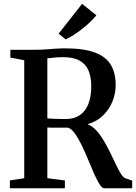

<svg xmlns="http://www.w3.org/2000/svg" viewBox="-20 -1010 730 1030"><path d="M33 0V-42L110 -54V-687L35.5 -701V-743H168Q199 -743 225.8 -745Q252.5 -747 278 -748.8Q303.5 -750.5 331 -750.5Q431 -750.5 490.2 -727.8Q549.5 -705 575 -661.2Q600.5 -617.5 600.5 -554Q600.5 -509 583.5 -466.2Q566.5 -423.5 533 -390.8Q499.5 -358 449.5 -343.5Q474.5 -334.5 496.2 -310.8Q518 -287 536.8 -255.2Q555.5 -223.5 572 -189.8Q588.5 -156 602.5 -126.2Q616.5 -96.5 629.2 -76.8Q642 -57 653 -53.5L689 -41.5V0H539.5Q527.5 0 513.8 -21.8Q500 -43.5 484.8 -78.2Q469.5 -113 453 -153Q436.5 -193 418.8 -229.8Q401 -266.5 382.8 -292.5Q364.5 -318.5 345 -325Q334.5 -325 319 -325Q303.5 -325 287 -325Q270.5 -325 256.2 -325.2Q242 -325.5 234 -326V-54L328 -42V0ZM333.5 -371.5Q376.5 -371.5 407 -391.5Q437.5 -411.5 453.5 -450.8Q469.5 -490 469.5 -547.5Q469.5 -596.5 455 -631.2Q440.5 -666 407 -684.8Q373.5 -703.5 316 -703.5Q298 -703.5 283.5 -702.2Q269 -701 256.8 -699.5Q244.5 -698 234 -697V-375Q247 -373.5 266.5 -372.8Q286 -372 304.8 -371.8Q323.5 -371.5 333.5 -371.5ZM331.5 -799 294.5 -829.5 420.5 -989.5 497 -928Q483 -910.5 463.2 -891.5Q443.5 -872.5 420.8 -854.8Q398 -837 375.2 -822.5Q352.5 -808 332.5 -799Z"/></svg>

Font: Merriweather 60pt SemiBold
Style: Regular
Weight: 600
Version: Version 2.100